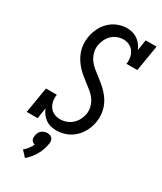

<svg xmlns="http://www.w3.org/2000/svg" viewBox="-241 -829 983 1162"><g transform="rotate(30 250.0 -248.0)"><path d="M224 8Q203 8 183.5 3Q164 -2 148 -13.5Q132 -25 120 -41Q108 -57 101 -75L89 0H13L43 -181H119Q115 -158 119 -136.5Q123 -115 134.5 -98Q146 -81 166 -71.5Q186 -62 208 -62Q230 -62 251.5 -69.5Q273 -77 290.5 -92.5Q308 -108 318.5 -128.5Q329 -149 333 -170Q337 -196 330.5 -220.5Q324 -245 310.5 -265Q297 -285 278 -300.5Q259 -316 240 -330.5Q221 -345 202 -360.5Q183 -376 167 -393.5Q151 -411 138 -431.5Q125 -452 116.5 -475.5Q108 -499 106 -524.5Q104 -550 108 -576Q113 -608 127.5 -639Q142 -670 166.5 -694Q191 -718 222.5 -730.5Q254 -743 286 -743Q307 -743 326.5 -737.5Q346 -732 361.5 -721Q377 -710 389 -694Q401 -678 408 -660L420 -735H496L466 -554H390Q394 -576 390 -598Q386 -620 374.5 -637Q363 -654 343.5 -663.5Q324 -673 302 -673Q281 -673 260 -665Q239 -657 223 -641.5Q207 -626 197.5 -606Q188 -586 184 -565Q180 -539 186.5 -514.5Q193 -490 206.5 -470Q220 -450 238.5 -434.5Q257 -419 276.5 -404.5Q296 -390 314.5 -374.5Q333 -359 349.5 -341.5Q366 -324 379.5 -303.5Q393 -283 401 -259.5Q409 -236 411 -210.5Q413 -185 409 -159Q404 -127 388.5 -95.5Q373 -64 347.5 -40Q322 -16 289 -4Q256 8 224 8ZM143 247 107 208Q122 196 133.5 180.5Q145 165 154 148Q147 146 140.5 141.5Q134 137 130 130Q126 123 126 115Q126 107 127 99Q129 89 133.5 79Q138 69 146.5 62Q155 55 165.5 51.5Q176 48 186 48Q196 48 205.5 51.5Q215 55 220.5 62Q226 69 227.5 79Q229 89 227 99Q224 119 217 139.5Q210 160 199.5 179Q189 198 174.5 215.5Q160 233 143 247Z"/></g></svg>

Font: Iosevka Curly Slab
Style: Italic
Weight: 400
Italic angle: -9°
Monospace: yes
Designer: Belleve Invis
Foundry: Belleve Invis
Version: Version 22.1.2; ttfautohint (v1.8.4)